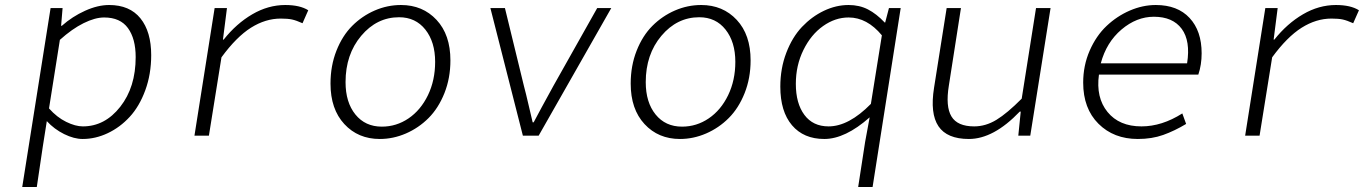

<svg xmlns="http://www.w3.org/2000/svg" viewBox="-20 -542 5449 767"><path d="M68.8 205.1 182.1 -509.8H230L224.1 -439H227.1Q269 -476.1 319.8 -499Q370.6 -522 416 -522Q498 -522 541 -468.8Q584 -415.5 584 -321.8Q584 -245.6 560.3 -181.2Q536.6 -116.7 498 -75Q459.5 -33.2 410.4 -10Q361.3 13.2 310.1 13.2Q275.9 13.2 236.3 -6.3Q196.8 -25.9 167 -58.1L150.9 43.9L127 205.1ZM311 -37.1Q398.9 -37.1 460.4 -115.5Q522 -193.8 522 -314Q522 -387.2 491.2 -429.7Q460.4 -472.2 396 -472.2Q359.9 -472.2 314 -449.5Q268.1 -426.8 219.2 -382.8L175.8 -108.9Q207.5 -73.2 244.4 -55.2Q281.2 -37.1 311 -37.1Z M756.8 0 837.4 -509.8H886.7L870.6 -383.8H873.5Q924.3 -447.8 987.8 -484.9Q1051.3 -522 1119.6 -522Q1178.2 -522 1211.4 -501L1188.5 -449.2Q1163.6 -460.4 1146.7 -464.1Q1129.9 -467.8 1101.6 -467.8Q1040.5 -467.8 982.4 -431.2Q924.3 -394.5 864.7 -313L814.5 0Z M1497.1 13.2Q1410.6 13.2 1355.5 -46.4Q1300.3 -106 1300.3 -208Q1300.3 -279.3 1324 -339.4Q1347.7 -399.4 1387 -438.7Q1426.3 -478 1476.8 -500Q1527.3 -522 1582 -522Q1668.5 -522 1723.9 -462.6Q1779.3 -403.3 1779.3 -300.8Q1779.3 -230 1755.4 -169.9Q1731.4 -109.9 1691.9 -70.3Q1652.3 -30.8 1601.6 -8.8Q1550.8 13.2 1497.1 13.2ZM1505.4 -36.1Q1563.5 -36.1 1612.1 -69.1Q1660.6 -102.1 1689.5 -161.6Q1718.3 -221.2 1718.3 -294.9Q1718.3 -374.5 1679.2 -423.8Q1640.1 -473.1 1574.2 -473.1Q1485.4 -473.1 1422.9 -398.9Q1360.4 -324.7 1360.4 -213.9Q1360.4 -133.3 1399.7 -84.7Q1439 -36.1 1505.4 -36.1Z M2068.8 0 1939 -509.8H1997.1L2072.8 -199.2Q2080.6 -170.4 2092.3 -119.6Q2104 -68.8 2107.9 -53.2H2111.8Q2115.2 -59.6 2144.5 -114.3Q2173.8 -168.9 2190.9 -199.2L2365.7 -509.8H2421.9L2131.8 0Z M2696.3 13.2Q2609.9 13.2 2554.7 -46.4Q2499.5 -106 2499.5 -208Q2499.5 -279.3 2523.2 -339.4Q2546.9 -399.4 2586.2 -438.7Q2625.5 -478 2676 -500Q2726.6 -522 2781.2 -522Q2867.7 -522 2923.1 -462.6Q2978.5 -403.3 2978.5 -300.8Q2978.5 -230 2954.6 -169.9Q2930.7 -109.9 2891.1 -70.3Q2851.6 -30.8 2800.8 -8.8Q2750 13.2 2696.3 13.2ZM2704.6 -36.1Q2762.7 -36.1 2811.3 -69.1Q2859.9 -102.1 2888.7 -161.6Q2917.5 -221.2 2917.5 -294.9Q2917.5 -374.5 2878.4 -423.8Q2839.4 -473.1 2773.4 -473.1Q2684.6 -473.1 2622.1 -398.9Q2559.6 -324.7 2559.6 -213.9Q2559.6 -133.3 2598.9 -84.7Q2638.2 -36.1 2704.6 -36.1Z M3408.2 205.1 3436 24.9 3454.1 -73.2Q3356.4 13.2 3272.9 13.2Q3190.4 13.2 3143.8 -41.7Q3097.2 -96.7 3097.2 -195.8Q3097.2 -268.6 3121.1 -331.1Q3145 -393.6 3183.8 -434.6Q3222.7 -475.6 3271.2 -498.8Q3319.8 -522 3370.1 -522Q3413.1 -522 3447.3 -504.4Q3481.4 -486.8 3514.2 -452.1H3516.1L3531.2 -509.8H3578.1L3465.8 205.1ZM3290 -37.1Q3370.6 -37.1 3459 -127L3502.9 -400.9Q3443.8 -472.2 3370.1 -472.2Q3316.4 -472.2 3268.1 -438Q3219.7 -403.8 3189.5 -342.3Q3159.2 -280.8 3159.2 -207Q3159.2 -128.9 3193.4 -83Q3227.5 -37.1 3290 -37.1Z M3850.6 13.2Q3763.2 13.2 3729 -37.6Q3694.8 -88.4 3711.4 -191.9L3761.7 -509.8H3818.8L3770.5 -200.2Q3756.8 -116.7 3780.8 -76.9Q3804.7 -37.1 3871.6 -37.1Q3917.5 -37.1 3960.4 -63.2Q4003.4 -89.4 4061.5 -147.9L4118.7 -509.8H4176.8L4095.7 0H4047.9L4057.6 -96.2H4053.7Q3949.2 13.2 3850.6 13.2Z M4525.4 13.2Q4429.2 13.2 4368.2 -47.6Q4307.1 -108.4 4307.1 -211.9Q4307.1 -280.3 4333 -339.6Q4358.9 -398.9 4400.4 -438.2Q4441.9 -477.5 4493.4 -499.8Q4544.9 -522 4597.2 -522Q4684.1 -522 4732.2 -470.2Q4780.3 -418.5 4780.3 -329.1Q4780.3 -283.2 4767.1 -244.1H4370.1Q4357.4 -152.3 4404.3 -94.7Q4451.2 -37.1 4540 -37.1Q4621.6 -37.1 4703.1 -88.9L4718.3 -46.9Q4671.9 -19 4626.7 -2.9Q4581.5 13.2 4525.4 13.2ZM4377.4 -289.1H4722.2Q4736.3 -378.4 4700.7 -426.8Q4665 -475.1 4589.4 -475.1Q4520.5 -475.1 4460.2 -424.1Q4399.9 -373 4377.4 -289.1Z M4954.1 0 5034.7 -509.8H5084L5067.9 -383.8H5070.8Q5121.6 -447.8 5185.1 -484.9Q5248.5 -522 5316.9 -522Q5375.5 -522 5408.7 -501L5385.7 -449.2Q5360.8 -460.4 5344 -464.1Q5327.1 -467.8 5298.8 -467.8Q5237.8 -467.8 5179.7 -431.2Q5121.6 -394.5 5062 -313L5011.7 0Z"/></svg>

Font: Office Code Pro Light Italic
Style: Regular
Weight: 300
Italic angle: -9°
Designer: Nathan Rutzky & Paul D. Hunt
Foundry: Adobe Systems Incorporated
Version: Version 1.004;PS 001.004;hotconv 1.0.70;makeotf.lib2.5.58329